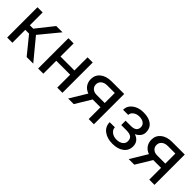

<svg xmlns="http://www.w3.org/2000/svg" viewBox="177 -1449 2368 2368"><g transform="rotate(45 1361.0 -264.5)"><path d="M232.9 -225.1H167V0H76.2V-528.3H167V-304.7H226.1L403.8 -528.3H513.2L304.2 -274.4L530.8 0H416Z M1040 0H949.7V-225.6H707V0H616.2V-528.3H707V-299.3H949.7V-528.3H1040Z M1588.9 -528.3V0H1498V-205.6H1361.8L1237.3 0H1139.6L1272.5 -219.2Q1221.7 -237.8 1194.6 -276.6Q1167.5 -315.4 1167.5 -367.2Q1167.5 -439.5 1221.7 -483.6Q1275.9 -527.8 1366.7 -528.3ZM1258.3 -366.2Q1258.3 -327.6 1284.7 -304Q1311 -280.3 1354.5 -279.8H1498V-455.1H1368.2Q1317.9 -455.1 1288.1 -430.4Q1258.3 -405.8 1258.3 -366.2Z M2024.4 -383.8Q2024.4 -420.9 1996.1 -442.6Q1967.8 -464.4 1918.5 -464.4Q1870.6 -464.4 1838.6 -439.5Q1806.6 -414.6 1806.6 -380.9H1716.8Q1716.8 -449.7 1774.4 -493.7Q1832 -537.6 1918.5 -537.6Q2011.2 -537.6 2063 -497.8Q2114.7 -458 2114.7 -384.3Q2114.7 -348.6 2093.3 -318.8Q2071.8 -289.1 2032.2 -271.5Q2124.5 -240.2 2124.5 -148.4Q2124.5 -75.7 2068.4 -33.2Q2012.2 9.3 1918.5 9.3Q1827.1 9.3 1767.8 -35.4Q1708.5 -80.1 1708.5 -156.2H1798.3Q1798.3 -117.7 1832.8 -90.1Q1867.2 -62.5 1918.5 -62.5Q1970.2 -62.5 2002 -86.4Q2033.7 -110.4 2033.7 -148.4Q2033.7 -192.9 2007.1 -212.2Q1980.5 -231.4 1924.3 -231.4H1834V-307.6H1932.1Q2024.4 -310.1 2024.4 -383.8Z M2645.5 -528.3V0H2554.7V-205.6H2418.5L2293.9 0H2196.3L2329.1 -219.2Q2278.3 -237.8 2251.2 -276.6Q2224.1 -315.4 2224.1 -367.2Q2224.1 -439.5 2278.3 -483.6Q2332.5 -527.8 2423.3 -528.3ZM2314.9 -366.2Q2314.9 -327.6 2341.3 -304Q2367.7 -280.3 2411.1 -279.8H2554.7V-455.1H2424.8Q2374.5 -455.1 2344.7 -430.4Q2314.9 -405.8 2314.9 -366.2Z"/></g></svg>

Font: Mardoto
Style: Regular
Weight: 400
Designer: Christian Robertson, Vahan Hovhannisyan
Foundry: Google
Version: Version 1.000